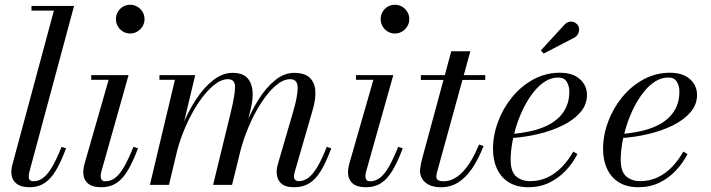

<svg xmlns="http://www.w3.org/2000/svg" viewBox="-20 -775 2980 805"><path d="M104.5 10Q65.5 10 46.5 -7.5Q27.5 -25 27.5 -53Q27.5 -63 28.8 -70.8Q30 -78.5 32 -85L206 -730.5H112V-750H290.5L102.5 -52Q101.5 -47.5 101 -42.8Q100.5 -38 100.5 -34.5Q100.5 -15 120.5 -15Q142.5 -15 161.8 -30Q181 -45 199.5 -76.8Q218 -108.5 238 -159.5L257 -153Q235.5 -95.5 213.8 -59.5Q192 -23.5 165.8 -6.8Q139.5 10 104.5 10Z M404.5 10Q365.5 10 347.2 -7.2Q329 -24.5 329 -53Q329 -60.5 330.2 -68.8Q331.5 -77 333.5 -85L435.5 -440.5H362.5V-460H519L404 -52Q403 -48 402.5 -43.8Q402 -39.5 402 -36Q402 -27.5 406.2 -21.2Q410.5 -15 422 -15Q444.5 -15 463.5 -29.8Q482.5 -44.5 500.8 -76.5Q519 -108.5 539.5 -159.5L558.5 -153Q537 -95.5 515.2 -59.5Q493.5 -23.5 467.2 -6.8Q441 10 404.5 10ZM525.5 -634.5Q509 -634.5 495.5 -642.8Q482 -651 474 -664.8Q466 -678.5 466 -695Q466 -711.5 474 -725.2Q482 -739 495.5 -747Q509 -755 525.5 -755Q542 -755 555.8 -747Q569.5 -739 577.8 -725.2Q586 -711.5 586 -695Q586 -678.5 577.8 -664.8Q569.5 -651 555.8 -642.8Q542 -634.5 525.5 -634.5Z M1213.5 10Q1174 10 1157 -7.8Q1140 -25.5 1140 -54Q1140 -65 1142.2 -74.8Q1144.5 -84.5 1146.5 -92L1209.5 -308Q1228.5 -373 1228 -408Q1227.5 -443 1196.5 -443Q1167.5 -443 1136.5 -416.5Q1105.5 -390 1076.2 -345.5Q1047 -301 1023.5 -245.8Q1000 -190.5 985.5 -133H971Q985.5 -190 1009.2 -249.2Q1033 -308.5 1064.5 -358.5Q1096 -408.5 1133.8 -439Q1171.5 -469.5 1213 -469.5Q1258 -469.5 1279 -448.8Q1300 -428 1302 -394Q1304 -360 1292.5 -319.5L1215.5 -53Q1214 -48.5 1213.2 -43.5Q1212.5 -38.5 1212.5 -34Q1212.5 -26 1217.8 -20.8Q1223 -15.5 1232.5 -15.5Q1254 -15.5 1273.2 -30Q1292.5 -44.5 1311.2 -76.2Q1330 -108 1350 -159.5L1369 -153Q1347.5 -95.5 1325.8 -59.5Q1304 -23.5 1277.2 -6.8Q1250.5 10 1213.5 10ZM608.5 0 713.5 -440.5H648.5V-460H798.5L688.5 0ZM873.5 0 948.5 -308Q964.5 -374 965.5 -408.5Q966.5 -443 935.5 -443Q906.5 -443 874.8 -416.5Q843 -390 813 -345.5Q783 -301 758.8 -245.8Q734.5 -190.5 720 -133H705.5Q720 -190 744.8 -249.2Q769.5 -308.5 802.2 -358.5Q835 -408.5 874 -439Q913 -469.5 955.5 -469.5Q996.5 -469.5 1016.2 -448.8Q1036 -428 1038.8 -394Q1041.5 -360 1031.5 -319.5L953 0Z M1514.5 10Q1475.5 10 1457.2 -7.2Q1439 -24.5 1439 -53Q1439 -60.5 1440.2 -68.8Q1441.5 -77 1443.5 -85L1545.5 -440.5H1472.5V-460H1629L1514 -52Q1513 -48 1512.5 -43.8Q1512 -39.5 1512 -36Q1512 -27.5 1516.2 -21.2Q1520.5 -15 1532 -15Q1554.5 -15 1573.5 -29.8Q1592.5 -44.5 1610.8 -76.5Q1629 -108.5 1649.5 -159.5L1668.5 -153Q1647 -95.5 1625.2 -59.5Q1603.5 -23.5 1577.2 -6.8Q1551 10 1514.5 10ZM1635.5 -634.5Q1619 -634.5 1605.5 -642.8Q1592 -651 1584 -664.8Q1576 -678.5 1576 -695Q1576 -711.5 1584 -725.2Q1592 -739 1605.5 -747Q1619 -755 1635.5 -755Q1652 -755 1665.8 -747Q1679.5 -739 1687.8 -725.2Q1696 -711.5 1696 -695Q1696 -678.5 1687.8 -664.8Q1679.5 -651 1665.8 -642.8Q1652 -634.5 1635.5 -634.5Z M1829.5 10Q1798.5 10 1779 0.2Q1759.5 -9.5 1750.2 -25.2Q1741 -41 1741 -58Q1741 -66 1743.5 -80.5Q1746 -95 1750 -110L1872 -560H1952L1814 -59Q1812.5 -53.5 1811 -47Q1809.5 -40.5 1809.5 -33.5Q1809.5 -15 1840.5 -15Q1861.5 -15 1881.5 -25Q1901.5 -35 1920.2 -54.5Q1939 -74 1956 -102.8Q1973 -131.5 1988.5 -169L2007.5 -163Q1986 -108 1959.8 -69.2Q1933.5 -30.5 1901.2 -10.2Q1869 10 1829.5 10ZM1744.5 -440V-460H2014.5V-440Z M2195 10Q2147 10 2114 -10.2Q2081 -30.5 2064 -66.5Q2047 -102.5 2047 -150Q2047 -207.5 2068 -264.2Q2089 -321 2127 -367.5Q2165 -414 2216.2 -442Q2267.5 -470 2327.5 -470Q2381.5 -470 2411.2 -443.2Q2441 -416.5 2441 -377Q2441 -336 2413 -303.8Q2385 -271.5 2338.5 -248.8Q2292 -226 2235.5 -212.8Q2179 -199.5 2122 -196V-213Q2165 -216.5 2202.2 -224.5Q2239.5 -232.5 2269.8 -246.5Q2300 -260.5 2321.8 -281Q2343.5 -301.5 2355.2 -328.8Q2367 -356 2367 -391Q2367 -414.5 2356.2 -432.2Q2345.5 -450 2320.5 -450Q2292 -450 2266.2 -434Q2240.5 -418 2218.2 -390.2Q2196 -362.5 2178 -327.5Q2160 -292.5 2147.2 -253.8Q2134.5 -215 2127.8 -176.8Q2121 -138.5 2121 -105Q2121 -55 2144.2 -35.2Q2167.5 -15.5 2202.5 -15.5Q2242 -15.5 2275.5 -31.2Q2309 -47 2336 -75Q2363 -103 2383.5 -139.5L2401 -129Q2381.5 -91 2351.8 -59.5Q2322 -28 2282.8 -9Q2243.5 10 2195 10ZM2259.5 -550.5 2247.5 -563.5 2348 -673Q2355.5 -680.5 2364 -683Q2372.5 -685.5 2380.2 -684Q2388 -682.5 2394.2 -678Q2400.5 -673.5 2404 -667.5Q2408.5 -659.5 2408 -649.8Q2407.5 -640 2403 -631.8Q2398.5 -623.5 2390.5 -618.5Z M2656.5 10Q2608.5 10 2575.5 -10.2Q2542.5 -30.5 2525.5 -66.5Q2508.5 -102.5 2508.5 -150Q2508.5 -207.5 2529.5 -264.2Q2550.5 -321 2588.5 -367.5Q2626.5 -414 2677.8 -442Q2729 -470 2789 -470Q2843 -470 2872.8 -443.2Q2902.5 -416.5 2902.5 -377Q2902.5 -336 2874.5 -303.8Q2846.5 -271.5 2800 -248.8Q2753.5 -226 2697 -212.8Q2640.5 -199.5 2583.5 -196V-213Q2626.5 -216.5 2663.8 -224.5Q2701 -232.5 2731.2 -246.5Q2761.5 -260.5 2783.2 -281Q2805 -301.5 2816.8 -328.8Q2828.5 -356 2828.5 -391Q2828.5 -414.5 2817.8 -432.2Q2807 -450 2782 -450Q2753.5 -450 2727.8 -434Q2702 -418 2679.8 -390.2Q2657.5 -362.5 2639.5 -327.5Q2621.5 -292.5 2608.8 -253.8Q2596 -215 2589.2 -176.8Q2582.5 -138.5 2582.5 -105Q2582.5 -55 2605.8 -35.2Q2629 -15.5 2664 -15.5Q2703.5 -15.5 2737 -31.2Q2770.5 -47 2797.5 -75Q2824.5 -103 2845 -139.5L2862.5 -129Q2843 -91 2813.2 -59.5Q2783.5 -28 2744.2 -9Q2705 10 2656.5 10Z"/></svg>

Font: Bodoni Moda 11pt
Style: Italic
Weight: 400
Italic angle: -13°
Version: Version 2.004